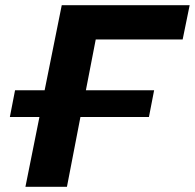

<svg xmlns="http://www.w3.org/2000/svg" viewBox="-20 -720 751 740"><path d="M18 -269 38 -372H152L218 -700H711L684 -568H349L311 -372H574L554 -269H290L238 0H78L132 -269Z"/></svg>

Font: Montserrat
Style: Bold Italic
Weight: 700
Italic angle: -11.3°
Designer: Julieta Ulanovsky
Foundry: Julieta Ulanovsky
Version: Version 9.000; ttfautohint (v1.8.4.7-5d5b)